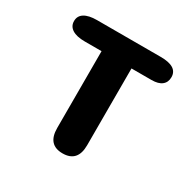

<svg xmlns="http://www.w3.org/2000/svg" viewBox="-143 -759 905 908"><g transform="rotate(30 309.5 -305.0)"><path d="M483.5 -619Q575.5 -619 575.5 -561Q575.5 -533 556.5 -517.8Q537.5 -502.5 500.5 -502.5H391V-83Q391 8.5 309 8.5Q227.5 8.5 227.5 -83V-502.5H135.5Q91 -502.5 67.2 -517.8Q43.5 -533 43.5 -561Q43.5 -589.5 67.2 -604.2Q91 -619 135.5 -619Z"/></g></svg>

Font: Sono Monospace
Style: Bold
Weight: 700
Designer: Tyler Finck
Foundry: Tyler Finck
Version: Version 2.112